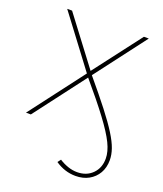

<svg xmlns="http://www.w3.org/2000/svg" viewBox="-133 -605 755 889"><g transform="rotate(20 244.5 -160.0)"><path d="M29 0 232 -267 44 -517H68L244 -284L422 -517H446L53 0ZM344 197Q291 197 244 165L256 149Q276 162 299 170Q322 178 345 178Q391 178 420 149Q449 120 449 74Q449 40 429 -1Q409 -42 363.5 -103Q318 -164 239 -257L255 -269Q318 -194 359.5 -140.5Q401 -87 425 -48.5Q449 -10 459 19Q469 48 469 74Q469 111 453 138.5Q437 166 409 181.5Q381 197 344 197Z"/></g></svg>

Font: Montserrat Alternates Thin
Style: Regular
Weight: 100
Designer: Julieta Ulanovsky
Foundry: Julieta Ulanovsky
Version: Version 9.000